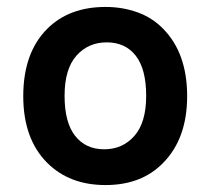

<svg xmlns="http://www.w3.org/2000/svg" viewBox="-20 -519 606 553"><path d="M47 -242Q47 -367 116 -436Q179 -499 284 -499Q333 -499 376 -483.5Q419 -468 450 -436Q519 -366 519 -242Q519 -120 450 -50Q388 14 284 14Q180 14 116 -50Q47 -119 47 -242ZM200 -358.5Q166 -320 166 -243Q166 -166 196.5 -127.5Q227 -89 280 -89Q333 -89 367 -127.5Q401 -166 401 -243Q401 -320 371 -358.5Q341 -397 287.5 -397Q234 -397 200 -358.5Z"/></svg>

Font: Karmilla
Style: Bold
Weight: 700
Designer: Jonathan Pinhorn
Version: Version 1.000